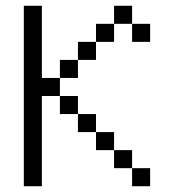

<svg xmlns="http://www.w3.org/2000/svg" viewBox="-20 -645 602 665"><path d="M62.5 -625V0H125V-312.5H187.5V-375H125V-625ZM187.5 -250H250V-312.5H187.5ZM187.5 -375H250V-437.5H187.5ZM250 -187.5H312.5V-250H250ZM250 -437.5H312.5V-500H250ZM312.5 -125H375V-187.5H312.5ZM312.5 -500H375V-562.5H312.5ZM375 -62.5H437.5V-125H375ZM375 -562.5H437.5V-625H375ZM437.5 0H500V-62.5H437.5ZM437.5 -500H500V-562.5H437.5Z"/></svg>

Font: ChillMoonMono
Style: Regular
Weight: 400
Designer: Warren2060
Foundry: ChillType
Version: Version 1.000;Glyphs 3.1.1 (3135)